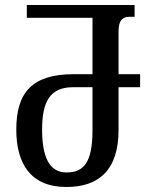

<svg xmlns="http://www.w3.org/2000/svg" viewBox="-20 -734 611 766"><path d="M245 12C372 12 453 -53 453 -216V-386H539V-438H453V-610C453 -656 472 -667 497 -667H517V-714H87V-663H349V-438H274C107 -438 45 -364 45 -217C45 -85 99 12 245 12ZM245 -46C174 -46 148 -113 148 -217C148 -328 179 -386 271 -386H349V-214C349 -84 313 -46 245 -46Z"/></svg>

Font: Noto Serif Georgian ExtraCondensed Medium
Style: Regular
Weight: 500
Width: 2
Designer: Monotype Design Team, Akaki Razmadze
Foundry: Google LLC
Version: Version 2.003